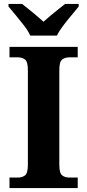

<svg xmlns="http://www.w3.org/2000/svg" viewBox="-20 -951 441 971"><path d="M28 0V-53H70Q92 -53 106.5 -64Q121 -75 121 -118V-596Q121 -639 106.5 -650Q92 -661 70 -661H28V-714H373V-661H331Q309 -661 294.5 -650Q280 -639 280 -596V-118Q280 -75 294.5 -64Q309 -53 331 -53H373V0ZM133 -771Q123 -794 102.5 -820.5Q82 -847 60.5 -873Q39 -899 23 -918V-931H92Q113 -915 145.5 -888Q178 -861 200 -841Q215 -855 235 -871.5Q255 -888 275 -904Q295 -920 309 -931H378V-918Q363 -899 341 -873Q319 -847 299 -820.5Q279 -794 268 -771Z"/></svg>

Font: NotoSerif-Bold
Style: Regular
Weight: 700
Designer: Monotype Design Team
Foundry: Monotype Imaging Inc.
Version: Version 2.007; ttfautohint (v1.8) -l 8 -r 50 -G 200 -x 14 -D